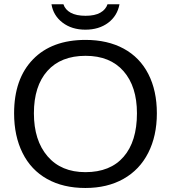

<svg xmlns="http://www.w3.org/2000/svg" viewBox="-20 -889 818 918"><path d="M730 -347.2Q730 -239.3 688.7 -158.2Q647.5 -77.1 570.3 -33.7Q493.2 9.8 388.2 9.8Q282.2 9.8 205.3 -33.2Q128.4 -76.2 87.9 -157.5Q47.4 -238.8 47.4 -347.2Q47.4 -512.2 137.7 -605.2Q228 -698.2 389.2 -698.2Q494.1 -698.2 571.3 -656.5Q648.4 -614.7 689.2 -535.2Q730 -455.6 730 -347.2ZM634.8 -347.2Q634.8 -475.6 570.6 -548.8Q506.3 -622.1 389.2 -622.1Q271 -622.1 206.5 -549.8Q142.1 -477.5 142.1 -347.2Q142.1 -217.8 207.3 -141.8Q272.5 -65.9 388.2 -65.9Q507.3 -65.9 571 -139.4Q634.8 -212.9 634.8 -347.2ZM388.2 -747.1Q323.2 -747.1 279.1 -780.8Q234.9 -814.5 226.1 -868.7H283.2Q291.5 -842.8 318.1 -828.1Q344.7 -813.5 389.2 -813.5Q433.6 -813.5 459.7 -828.4Q485.8 -843.3 494.1 -868.7H551.3Q541 -813 497.1 -780Q453.1 -747.1 388.2 -747.1Z"/></svg>

Font: Arial
Style: Regular
Weight: 400
Designer: Steve Matteson
Foundry: Ascender Corporation
Version: Version 2.00.3